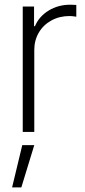

<svg xmlns="http://www.w3.org/2000/svg" viewBox="-20 -558 358 812"><path d="M76.2 -530.3H124V-447.3H127.9Q145 -488.3 185.5 -513.2Q226.1 -538.1 277.3 -538.1L302.7 -537.1V-487.3Q285.2 -490.2 274.4 -490.2Q231.9 -490.2 197.8 -471.7Q163.6 -453.1 144.3 -420.4Q125 -387.7 125 -346.7V0H76.2ZM74.2 55.7H125L70.3 234.4H31.2Z"/></svg>

Font: Pretendard JP ExtraLight
Style: Regular
Weight: 200
Designer: Base glyphs from Inter by Rasmus Andersson; Hangeul glyphs from Noto Sans CJK(Source Han Sans) by Jang Soo-young and Kan
Foundry: Kil Hyung-jin
Version: Version 1.309